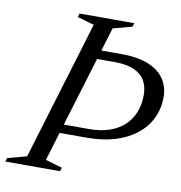

<svg xmlns="http://www.w3.org/2000/svg" viewBox="-102 -757 781 829"><g transform="rotate(10 288.5 -342.5)"><path d="M309 -201Q356 -201 394 -213.5Q432 -226 458.8 -249.8Q485.5 -273.5 500 -308Q514.5 -342.5 514.5 -386Q514.5 -422.5 499.5 -449Q484.5 -475.5 451.8 -490.2Q419 -505 365.5 -505H221L238 -544H387.5Q464 -544 510.8 -523.5Q557.5 -503 579 -469Q600.5 -435 600.5 -393Q600.5 -342 580.2 -299.8Q560 -257.5 521.5 -226.8Q483 -196 428.5 -179.2Q374 -162.5 305 -162.5H121L129.5 -201ZM249 -647.5 175.5 -669 180.5 -685H420.5L415.5 -669L332 -646.5L147 -37.5L220.5 -16L215.5 0H-24.5L-19.5 -16L64.5 -38.5Z"/></g></svg>

Font: Newsreader 36pt
Style: Italic
Weight: 400
Italic angle: -17°
Designer: Hugues Gentile
Foundry: Production Type
Version: Version 1.003